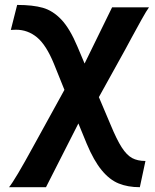

<svg xmlns="http://www.w3.org/2000/svg" viewBox="-20 -528 636 787"><path d="M297.9 -335.9 326.7 -267.6 439.5 -498H590.8Q581.5 -485.8 560.5 -448.2Q539.6 -410.6 519.5 -373.5L493.2 -324.7L385.3 -129.9L433.1 -17.1Q458.5 44.4 479 76.2Q499.5 107.9 521.7 119.9Q543.9 131.8 576.2 131.8L553.2 239.3Q503.9 239.3 466.6 224.1Q429.2 209 397 169.9Q364.7 130.9 335.4 61L301.3 -22L168.5 239.3H17.1Q41.5 209.5 117.2 70.8L244.1 -159.7L201.2 -266.1Q169.4 -343.8 131.6 -375Q93.8 -406.2 45.4 -406.2Q31.7 -406.2 24.4 -405.3L50.3 -507.8Q114.3 -507.8 155.5 -496.1Q196.8 -484.4 231.7 -447.5Q266.6 -410.6 297.9 -335.9Z"/></svg>

Font: Lesson One
Style: Bold
Weight: 700
Designer: But Ko, Victor Gaultney, Annie Olsen, Julie Remington, Don Collingsworth, Eric Hays, Becca Hirsbrunner
Version: Version 1.100